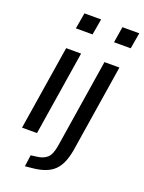

<svg xmlns="http://www.w3.org/2000/svg" viewBox="-165 -781 788 1050"><g transform="rotate(20 228.5 -255.5)"><path d="M122 -611 138 -704H235L219 -611ZM31 0 109 -491H196L118 0ZM344 -611 359 -704H457L441 -611ZM118 193 127 126 165 121Q198 117 219.5 98.5Q241 80 250 28L332 -491H419L338 21Q331 60 318.5 90Q306 120 285.5 140.5Q265 161 233.5 173Q202 185 158 189Z"/></g></svg>

Font: Nunito Sans 10pt Condensed Medium
Style: Italic
Weight: 500
Width: 3
Italic angle: -9°
Designer: Vernon Adams
Foundry: Vernon Adams
Version: Version 3.101;gftools[0.9.27]